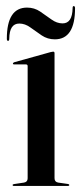

<svg xmlns="http://www.w3.org/2000/svg" viewBox="-20 -612 267 632"><path d="M159.5 -437V-25.5Q159.5 -13 171.5 -11L203 -6.5Q208 -6 208 -3Q208 0 204 0H24.5Q21.5 0 21.5 -3Q21.5 -5 25.5 -6L59 -11Q71 -13 71 -25V-394.5Q71 -400 65 -400H26Q22.5 -400 22.5 -403Q22.5 -405 26.5 -407L146.5 -440.5Q152.5 -442 155 -442Q159.5 -442 159.5 -437ZM160.5 -482.5Q136.5 -482.5 117.2 -495.5Q98 -508.5 80.2 -521.5Q62.5 -534.5 43.5 -534.5Q11 -534.5 10.5 -484.5Q10.5 -477.5 6.5 -477.5Q2.5 -477.5 2.5 -484.5Q2.5 -587 69 -587Q93 -587 112.2 -574Q131.5 -561 149.2 -548Q167 -535 186 -535Q218 -535 219 -585Q219 -592 222.5 -592Q227 -592 227 -585Q227 -482.5 160.5 -482.5Z"/></svg>

Font: Fraunces 144pt S000
Style: Regular
Weight: 400
Version: Version 1.000; ttfautohint (v1.8.3)